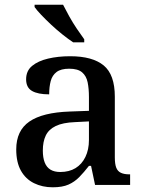

<svg xmlns="http://www.w3.org/2000/svg" viewBox="-20 -786 613 816"><path d="M204 10Q160 10 124.5 -7.5Q89 -25 69 -60.5Q49 -96 49 -151Q49 -231 105 -269.5Q161 -308 276 -312L358 -315V-373Q358 -409 352.5 -436Q347 -463 329 -478.5Q311 -494 274 -494Q239 -494 220.5 -480Q202 -466 195.5 -441.5Q189 -417 189 -385Q141 -385 116 -399.5Q91 -414 91 -449Q91 -485 116.5 -506Q142 -527 184.5 -537Q227 -547 278 -547Q373 -547 420.5 -508Q468 -469 468 -375V-117Q468 -89 474 -73.5Q480 -58 494 -51.5Q508 -45 530 -45H533V0H384L367 -81H358Q337 -54 317 -33.5Q297 -13 271 -1.5Q245 10 204 10ZM236 -55Q274 -55 301 -71.5Q328 -88 343 -119Q358 -150 358 -191V-270L299 -267Q247 -265 217 -250.5Q187 -236 174.5 -210Q162 -184 162 -146Q162 -116 170 -95.5Q178 -75 194.5 -65Q211 -55 236 -55ZM291 -606Q270 -620 245.5 -639.5Q221 -659 197.5 -681Q174 -703 155 -723Q136 -743 127 -756V-766H248Q259 -744 274 -717Q289 -690 306.5 -664Q324 -638 338 -619V-606Z"/></svg>

Font: Noto Serif Armenian Medium
Style: Regular
Weight: 500
Version: Version 2.007